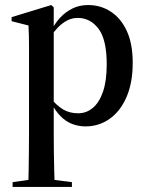

<svg xmlns="http://www.w3.org/2000/svg" viewBox="-20 -488 585 761"><path d="M30 253V234L121 221H164L265 234V253ZM91 253Q93 228 93.5 191.5Q94 155 94.5 115Q95 75 95 42V-249Q95 -279 95 -302Q95 -325 94.5 -345.5Q94 -366 93 -387L26 -404V-420L183 -468L193 -459V-376V-372V-79V-75V42Q193 75 193.5 115Q194 155 195 191.5Q196 228 197 253ZM319 13Q292 13 266.5 3.5Q241 -6 219.5 -28Q198 -50 180 -85H167L174 -106Q205 -69 230.5 -54Q256 -39 290 -39Q322 -39 347.5 -60Q373 -81 388 -124Q403 -167 403 -233Q403 -331 370.5 -374Q338 -417 288 -417Q266 -417 246.5 -407Q227 -397 210 -379.5Q193 -362 177 -339L171 -364H182Q197 -395 218.5 -418Q240 -441 267.5 -454.5Q295 -468 329 -468Q379 -468 419 -442Q459 -416 482.5 -365.5Q506 -315 506 -239Q506 -160 481.5 -103.5Q457 -47 414.5 -17Q372 13 319 13Z"/></svg>

Font: Source Serif 4 60pt SemiBold
Style: Regular
Weight: 600
Version: Version 4.004;hotconv 1.0.116;makeotfexe 2.5.65601